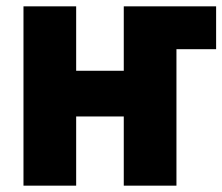

<svg xmlns="http://www.w3.org/2000/svg" viewBox="-20 -564 701 605"><path d="M536 -409V21H370V-197H220V21H54V-544H220V-341H370V-544H661V-409Z"/></svg>

Font: Repo
Style: ExtraBold
Weight: 800
Designer: Stefan Peev
Foundry: Context Ltd
Version: Version 001.000